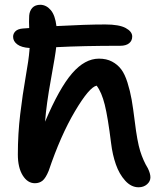

<svg xmlns="http://www.w3.org/2000/svg" viewBox="-20 -774 662 809"><path d="M127 -2Q96.2 -2 75.7 -34.9Q55.2 -67.9 55.2 -123Q55.2 -209.5 65.2 -293Q75.2 -376.5 88.1 -449.7Q101.1 -522.9 104 -561Q104 -567.9 105 -571.8Q70.8 -573.7 53 -586.9Q35.2 -600.1 35.2 -619.1Q35.2 -632.3 44.9 -642.1Q54.7 -651.9 75.2 -653.8Q79.6 -654.3 89.1 -654.8Q98.6 -655.3 103 -655.8Q101.6 -683.1 103 -708Q104.5 -728 116.2 -741Q127.9 -753.9 150.9 -753.9Q175.8 -752.9 194.1 -731.2Q212.4 -709.5 217.8 -664.1Q341.8 -670.9 423.8 -670.9Q481.9 -670.9 509.5 -656Q537.1 -641.1 537.1 -620.1Q537.1 -602.1 523.9 -591.6Q510.7 -581.1 486.8 -581.1Q331.1 -581.1 216.8 -575.2Q213.9 -545.4 194.6 -439.7Q175.3 -334 169.9 -261.2Q230 -402.8 283.7 -464.8Q337.4 -526.9 397 -526.9Q428.7 -526.9 451.9 -514.6Q475.1 -502.4 490.5 -482.2Q505.9 -461.9 517.1 -426.3Q528.3 -390.6 534.7 -354.2Q541 -317.9 547.9 -262.2Q558.1 -177.7 570.8 -137.2Q583.5 -96.7 603 -64.9Q613.8 -42.5 613.8 -26.9Q613.8 -9.8 599.4 2.7Q585 15.1 564 15.1Q532.7 15.1 507.6 -12.7Q482.4 -40.5 468.3 -81.1Q454.1 -121.6 448.2 -169.9Q434.6 -279.8 421.4 -332.8Q408.2 -385.7 387.2 -413.1Q356 -406.7 295.7 -304.9Q235.4 -203.1 185.1 -54.2Q172.4 -23.4 159.2 -12.7Q146 -2 127 -2Z"/></svg>

Font: Shantell Sans Irregular
Style: Regular
Weight: 500
Designer: Stephen Nixon, Anya Danilova, Shantell Martin
Foundry: Arrow Type
Version: Version 1.006;[9816181b4]